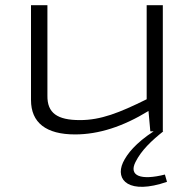

<svg xmlns="http://www.w3.org/2000/svg" viewBox="-20 -504 748 737"><path d="M613 166C522 189 473 172 500 118C523 72 563 35 607 0H605V-484H543V-123C438 -71 367 -43 287 -43C200 -43 161 -70 162 -137V-484H99V-120C99 -33 157 12 268 12C359 12 452 -18 550 -78L557 0H570C501 45 468 86 452 120C421 188 476 244 621 194Z"/></svg>

Font: Exo 2 Light Expanded
Style: Regular
Weight: 300
Width: 7
Designer: Natanael Gama
Version: Version 1.001;PS 001.001;hotconv 1.0.70;makeotf.lib2.5.58329